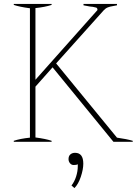

<svg xmlns="http://www.w3.org/2000/svg" viewBox="-20 -720 707 975"><path d="M50 -5Q83 -16 132 -21V-678Q79 -685 50 -695V-700H242V-695Q209 -684 160 -679V-315L475 -669Q475 -681 466 -682Q452 -686 436 -687L404 -693V-700H574V-693Q567 -691 553 -689Q539 -687 527.5 -682.5Q516 -678 507 -668L265 -398L574 -21Q624 -14 654 -5V0H556L247 -378L160 -280V-22Q213 -15 242 -5V0H50ZM343 222Q358 203 366.5 176.5Q375 150 375 124V114Q369 118 354 118Q343 118 335.5 109Q328 100 328 88Q328 72 337.5 64Q347 56 361 56Q403 56 403 111Q403 140 390.5 177.5Q378 215 358 235Z"/></svg>

Font: Trirong Thin
Style: Regular
Weight: 250
Designer: Katatrad Team
Foundry: CadsonDemak
Version: Version 1.001